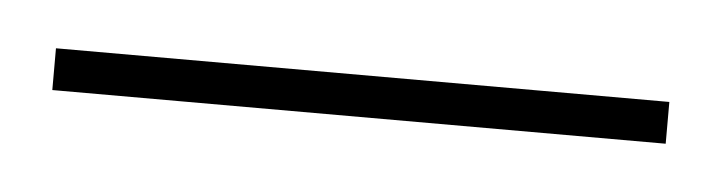

<svg xmlns="http://www.w3.org/2000/svg" viewBox="-22 -623 327 87"><g transform="rotate(5 141.5 -579.5)"><path d="M2 -570V-589H281V-570Z"/></g></svg>

Font: Elsie Black
Style: Regular
Weight: 900
Designer: Alejandro Inler
Foundry: Alejandro Inler
Version: 1.002